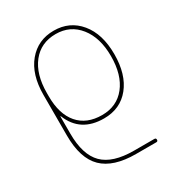

<svg xmlns="http://www.w3.org/2000/svg" viewBox="-181 -643 908 986"><g transform="rotate(-30 273.5 -150.0)"><path d="M96 -270V-250Q96 -145 145.5 -87.5Q195 -30 286 -30Q374 -30 425 -94.5Q476 -159 476 -270Q476 -379 424 -444.5Q372 -510 286 -510Q198 -510 147 -445.5Q96 -381 96 -270ZM336 230Q203 230 139.5 168Q76 106 76 -30V-270Q76 -391 134 -460.5Q192 -530 286 -530Q380 -530 438 -460Q496 -390 496 -270Q496 -150 439.5 -80Q383 -10 286 -10Q147 -10 99 -130Q99 -132 97 -132Q96 -132 96 -131V-30Q96 96 153 153Q210 210 336 210H456Q466 210 466 220Q466 230 456 230Z"/></g></svg>

Font: Rounded Mplus 1c Thin
Style: Regular
Weight: 250
Version: Version 1.059.20150529